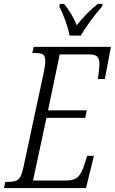

<svg xmlns="http://www.w3.org/2000/svg" viewBox="-39 -951 581 971"><path d="M-19 0 -12 -31H-2Q24 -31 39.5 -36Q55 -41 63.5 -56.5Q72 -72 79 -103L183 -588Q190 -623 190 -640Q190 -669 178 -676Q166 -683 136 -683H124L132 -714H522L491 -551H456Q457 -558 459 -574Q461 -590 462.5 -605Q464 -620 464 -627Q464 -652 453.5 -664Q443 -676 409 -676H263L204 -393H400L392 -355H196L128 -38H293Q337 -38 355.5 -56.5Q374 -75 388 -119L402 -163H436L396 0ZM313 -771Q306 -807 291.5 -847Q277 -887 261 -918L264 -931H285Q303 -910 321 -880Q339 -850 349 -823Q370 -850 398.5 -879.5Q427 -909 455 -931H480L477 -918Q448 -885 419 -846Q390 -807 370 -771Z"/></svg>

Font: Noto Serif ExtraCondensed Light
Style: Italic
Weight: 300
Width: 2
Italic angle: -12°
Designer: Monotype Design Team
Foundry: Monotype Imaging Inc.
Version: Version 2.014; ttfautohint (v1.8.4.7-5d5b)